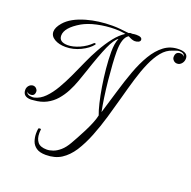

<svg xmlns="http://www.w3.org/2000/svg" viewBox="-185 -936 1497 1501"><g transform="rotate(20 563.0 -185.5)"><path d="M353 381Q302 381 274 361.5Q246 342 235.5 311.5Q225 281 225 248Q225 228 228 209Q228 206 232.5 204Q237 202 241 202Q250 202 250 208Q249 216 248.5 223.5Q248 231 248 238Q248 284 270 311.5Q292 339 346 339Q369 339 397.5 329Q426 319 455.5 293.5Q485 268 511 222Q523 201 541.5 167.5Q560 134 580 94.5Q600 55 615.5 17Q631 -21 637 -50Q636 -49 637 -51Q624 -84 610 -142Q596 -200 584.5 -270.5Q573 -341 566 -414.5Q559 -488 559 -552Q559 -622 578 -666Q547 -646 512.5 -569Q478 -492 427 -338Q413 -297 396.5 -250.5Q380 -204 356.5 -159Q333 -114 300.5 -76.5Q268 -39 223 -15.5Q178 8 117 12Q113 12 107.5 13Q102 14 97 14Q29 14 29 -43Q29 -62 41 -77Q56 -95 77 -95Q94 -94 104 -83Q109 -78 112 -72Q115 -66 115 -59Q115 -21 80 -21Q57 -21 50 -36Q54 -8 100 -8Q105 -8 109 -8.5Q113 -9 117 -10Q163 -21 201.5 -60Q240 -99 273 -155.5Q306 -212 336 -277Q366 -342 394.5 -406Q423 -470 453 -523Q492 -593 532 -643.5Q572 -694 615 -721L597 -724Q581 -727 563.5 -728Q546 -729 526 -729Q490 -729 453.5 -725Q417 -721 380 -713Q343 -705 313.5 -694Q284 -683 261 -670Q148 -604 148 -538Q148 -484 221 -484Q263 -484 317 -507Q371 -531 410 -570Q414 -572 416 -572Q424 -572 424 -565Q424 -563 423 -562Q393 -523 333 -494Q273 -465 210 -465Q154 -465 117 -487Q80 -509 80 -546Q80 -581 117 -624Q170 -686 286 -719Q335 -733 388.5 -740Q442 -747 501 -747Q533 -747 562 -744Q591 -741 618 -738Q620 -738 624.5 -737.5Q629 -737 636 -736Q652 -744 662 -740Q673 -742 682 -743Q691 -744 699 -744Q747 -744 747 -719Q747 -707 734 -700Q720 -693 703 -693Q680 -693 646 -713Q598 -685 598 -568Q598 -526 602 -464Q606 -402 613 -332Q620 -262 629.5 -196.5Q639 -131 649 -83Q678 -177 706 -272.5Q734 -368 765.5 -454Q797 -540 837 -607Q877 -674 929 -713Q981 -752 1051 -752Q1126 -752 1126 -702Q1126 -679 1113 -662Q1097 -641 1074 -641Q1055 -641 1043 -654Q1031 -666 1031 -681Q1031 -726 1074 -726Q1094 -726 1104 -710Q1100 -739 1059 -739Q1046 -739 1032.5 -733.5Q1019 -728 1006 -724Q958 -709 921.5 -664.5Q885 -620 856 -554Q827 -488 803 -407.5Q779 -327 755.5 -239.5Q732 -152 706 -64Q680 24 648 105Q616 186 574 252Q534 313 481.5 347Q429 381 353 381Z"/></g></svg>

Font: Carattere
Style: Regular
Weight: 400
Designer: Robert E. Leuschke
Foundry: Robert E. Leuschke
Version: Version 1.010; ttfautohint (v1.8.3)